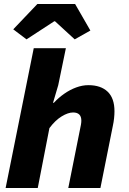

<svg xmlns="http://www.w3.org/2000/svg" viewBox="-20 -936 640 956"><path d="M8 0 148 -696H308L270 -512L244 -424H248Q271 -449 299.5 -469Q328 -489 359 -500.5Q390 -512 420 -512Q482 -512 516 -479.5Q550 -447 550 -382Q550 -366 548 -347Q546 -328 542 -310L480 0H320L378 -290Q381 -304 383 -315Q385 -326 385 -335Q385 -356 374.5 -366Q364 -376 344 -376Q319 -376 287 -356.5Q255 -337 226 -298L168 0ZM112 -740 46 -790 166 -916H354L430 -784L352 -740L254 -830H250Z"/></svg>

Font: Source Code Pro ExtraLight Black
Style: Italic
Weight: 900
Italic angle: -11°
Monospace: yes
Version: Version 1.016;hotconv 1.0.116;makeotfexe 2.5.65601